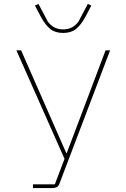

<svg xmlns="http://www.w3.org/2000/svg" viewBox="-20 -953 640 973"><path d="M147 -19H258L307 -148L63 -698H87L246 -336L316 -177H318L378 -335L515 -698H538L280 -19Q276 -9 267 -4.5Q258 0 247 0H147ZM300 -786Q260 -786 235 -806Q210 -826 187 -868L157 -925L175 -933L222 -844Q251 -804 300 -804Q349 -804 378 -844L425 -933L443 -925L413 -868Q390 -826 365 -806Q340 -786 300 -786Z"/></svg>

Font: IBM Plex Mono Thin
Style: Regular
Weight: 100
Monospace: yes
Designer: Mike Abbink, Paul van der Laan, Pieter van Rosmalen
Foundry: Bold Monday
Version: Version 2.3